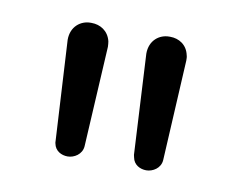

<svg xmlns="http://www.w3.org/2000/svg" viewBox="-42 -804 420 344"><g transform="rotate(10 168.5 -631.5)"><path d="M215.8 -533.2C216.3 -531.7 216.3 -530.3 216.8 -528.8C219.2 -515.6 231 -509.8 242.2 -509.8C253.9 -509.8 268.1 -518.1 269 -533.2L278.8 -715.8C278.8 -719.2 278.8 -722.7 277.8 -725.6C273.9 -744.1 258.8 -752.9 243.2 -752.9H241.2C223.6 -752.9 206.1 -740.2 206.1 -715.8ZM73.2 -533.2C73.2 -531.7 73.2 -530.3 73.7 -528.8C76.2 -515.6 87.9 -509.8 99.1 -509.8C110.8 -509.8 125 -518.1 126 -533.2L136.2 -715.8C136.2 -719.2 135.7 -722.7 135.3 -725.6C130.9 -744.1 115.7 -752.9 100.1 -752.9H98.1C80.6 -752.9 63 -740.2 63 -715.8Z"/></g></svg>

Font: Tuffy
Style: Regular
Weight: 500
Designer: Thatcher Ulrich, Karoly Barta and Michael Everson
Version: Version 001.270